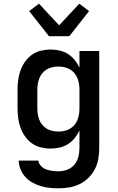

<svg xmlns="http://www.w3.org/2000/svg" viewBox="-20 -796 640 1039"><path d="M297 223Q273 223 248.5 220.5Q224 218 200.5 211Q177 204 155.5 192Q134 180 117.5 162Q101 144 91.5 121Q82 98 81 73H188Q189 85 195.5 94.5Q202 104 211 110.5Q220 117 231 121Q242 125 253 127Q264 129 275 130Q286 131 297 131Q321 131 344.5 122Q368 113 383 94.5Q398 76 404 52.5Q410 29 410 5V-90Q400 -68 384 -48.5Q368 -29 347.5 -16Q327 -3 302.5 2.5Q278 8 253 8Q227 8 200.5 1.5Q174 -5 152.5 -20.5Q131 -36 115.5 -58Q100 -80 91 -105Q82 -130 78.5 -156.5Q75 -183 75 -210V-310Q75 -337 78.5 -363.5Q82 -390 91 -415Q100 -440 115.5 -462Q131 -484 152.5 -499.5Q174 -515 200.5 -521.5Q227 -528 253 -528Q278 -528 302.5 -522.5Q327 -517 347.5 -504Q368 -491 384 -471.5Q400 -452 410 -430V-520H517V5Q517 34 512 63.5Q507 93 493.5 119Q480 145 459 166Q438 187 411.5 200Q385 213 356 218Q327 223 297 223ZM296 -84Q312 -84 328 -87.5Q344 -91 358 -99Q372 -107 382.5 -119.5Q393 -132 399 -147Q405 -162 407.5 -178Q410 -194 410 -210V-310Q410 -326 407.5 -342Q405 -358 399 -373Q393 -388 382.5 -400.5Q372 -413 358 -421Q344 -429 328 -432.5Q312 -436 296 -436Q280 -436 264 -432.5Q248 -429 234 -421Q220 -413 209.5 -400.5Q199 -388 193 -373Q187 -358 184.5 -342Q182 -326 182 -310V-210Q182 -194 184.5 -178Q187 -162 193 -147Q199 -132 209.5 -119.5Q220 -107 234 -99Q248 -91 264 -87.5Q280 -84 296 -84ZM245 -600 138 -736 191 -776 300 -659 409 -776 462 -736 355 -600Z"/></svg>

Font: Iosevka Aile Semibold
Style: Regular
Weight: 600
Designer: Belleve Invis
Foundry: Belleve Invis
Version: Version 31.1.0; ttfautohint (v1.8.4)